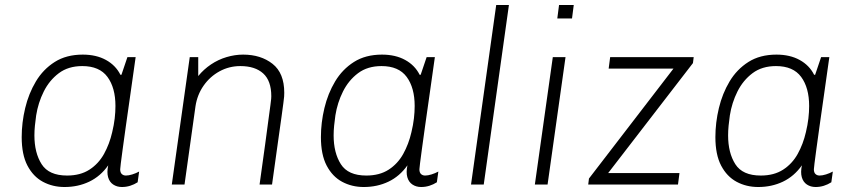

<svg xmlns="http://www.w3.org/2000/svg" viewBox="-20 -740 3429 770"><path d="M239 10Q191 10 152 -11Q113 -32 90 -76Q67 -120 67 -190Q67 -248 81 -306.5Q95 -365 124 -413.5Q153 -462 199.5 -491.5Q246 -521 312 -521Q366 -521 405 -499.5Q444 -478 463 -440H467L491 -511H524Q512 -425 502 -355.5Q492 -286 484.5 -232.5Q477 -179 472 -142Q467 -105 464.5 -85Q462 -65 462 -61Q462 -48 468.5 -42Q475 -36 485 -36Q496 -36 510.5 -40.5Q525 -45 538 -52L532 -9Q518 0 502 5Q486 10 469 10Q449 10 434 0Q419 -10 413.5 -29.5Q408 -49 414 -77Q383 -33 338 -11.5Q293 10 239 10ZM249 -36Q302 -36 338.5 -59.5Q375 -83 397 -122.5Q419 -162 430 -210Q437 -239 440 -265Q443 -291 443 -315Q443 -388 411 -431.5Q379 -475 310 -475Q254 -475 216 -446.5Q178 -418 155.5 -373Q133 -328 125 -277Q122 -256 120 -236Q118 -216 118 -197Q118 -127 147 -81.5Q176 -36 249 -36Z M669 0 741 -511H775V-435Q797 -462 826 -481.5Q855 -501 888.5 -511Q922 -521 955 -521Q1026 -521 1073 -484Q1120 -447 1120 -368Q1120 -361 1119.5 -353Q1119 -345 1116.5 -327Q1114 -309 1109 -271.5Q1104 -234 1094.5 -168.5Q1085 -103 1071 0H1021Q1035 -98 1043.5 -162Q1052 -226 1057 -263Q1062 -300 1064.5 -318.5Q1067 -337 1067.5 -343.5Q1068 -350 1068 -354Q1068 -416 1035.5 -445.5Q1003 -475 944 -475Q899 -475 860.5 -454Q822 -433 796.5 -396.5Q771 -360 764 -314L720 0Z M1439 10Q1391 10 1352 -11Q1313 -32 1290 -76Q1267 -120 1267 -190Q1267 -248 1281 -306.5Q1295 -365 1324 -413.5Q1353 -462 1399.5 -491.5Q1446 -521 1512 -521Q1566 -521 1605 -499.5Q1644 -478 1663 -440H1667L1691 -511H1724Q1712 -425 1702 -355.5Q1692 -286 1684.5 -232.5Q1677 -179 1672 -142Q1667 -105 1664.5 -85Q1662 -65 1662 -61Q1662 -48 1668.5 -42Q1675 -36 1685 -36Q1696 -36 1710.5 -40.5Q1725 -45 1738 -52L1732 -9Q1718 0 1702 5Q1686 10 1669 10Q1649 10 1634 0Q1619 -10 1613.5 -29.5Q1608 -49 1614 -77Q1583 -33 1538 -11.5Q1493 10 1439 10ZM1449 -36Q1502 -36 1538.5 -59.5Q1575 -83 1597 -122.5Q1619 -162 1630 -210Q1637 -239 1640 -265Q1643 -291 1643 -315Q1643 -388 1611 -431.5Q1579 -475 1510 -475Q1454 -475 1416 -446.5Q1378 -418 1355.5 -373Q1333 -328 1325 -277Q1322 -256 1320 -236Q1318 -216 1318 -197Q1318 -127 1347 -81.5Q1376 -36 1449 -36Z M1869 0 1970 -720H2021L1920 0Z M2125 0 2197 -511H2248L2176 0ZM2215 -666 2222 -720H2281L2274 -666Z M2339 0 2342 -24 2681 -465H2421L2427 -511H2762L2759 -487L2419 -46H2705L2699 0Z M3021 10Q2973 10 2934 -11Q2895 -32 2872 -76Q2849 -120 2849 -190Q2849 -248 2863 -306.5Q2877 -365 2906 -413.5Q2935 -462 2981.5 -491.5Q3028 -521 3094 -521Q3148 -521 3187 -499.5Q3226 -478 3245 -440H3249L3273 -511H3306Q3294 -425 3284 -355.5Q3274 -286 3266.5 -232.5Q3259 -179 3254 -142Q3249 -105 3246.5 -85Q3244 -65 3244 -61Q3244 -48 3250.5 -42Q3257 -36 3267 -36Q3278 -36 3292.5 -40.5Q3307 -45 3320 -52L3314 -9Q3300 0 3284 5Q3268 10 3251 10Q3231 10 3216 0Q3201 -10 3195.5 -29.5Q3190 -49 3196 -77Q3165 -33 3120 -11.5Q3075 10 3021 10ZM3031 -36Q3084 -36 3120.5 -59.5Q3157 -83 3179 -122.5Q3201 -162 3212 -210Q3219 -239 3222 -265Q3225 -291 3225 -315Q3225 -388 3193 -431.5Q3161 -475 3092 -475Q3036 -475 2998 -446.5Q2960 -418 2937.5 -373Q2915 -328 2907 -277Q2904 -256 2902 -236Q2900 -216 2900 -197Q2900 -127 2929 -81.5Q2958 -36 3031 -36Z"/></svg>

Font: Chivo Medium Thin
Style: Italic
Weight: 250
Italic angle: -8.05°
Version: Version 2.002